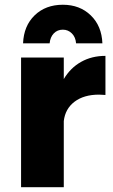

<svg xmlns="http://www.w3.org/2000/svg" viewBox="-20 -781 470 801"><path d="M67.9 0ZM419.9 -547.9V-384.8Q411.1 -385.7 393.1 -386.2Q330.1 -386.2 291 -356.7Q252 -327.1 246.1 -275.9V0H67.9V-541H246.1V-451.2Q273.9 -498 318.4 -522.9Q362.8 -547.9 419.9 -547.9ZM76.2 -600.1Q79.1 -673.3 124.8 -717.3Q170.4 -761.2 242.2 -761.2Q313 -761.2 358.6 -717Q404.3 -672.9 407.2 -600.1H297.4Q295.4 -626 279.8 -641.6Q264.2 -657.2 242.2 -657.2Q219.2 -657.2 204.3 -641.6Q189.5 -626 187 -600.1Z"/></svg>

Font: Argentum Sans
Style: Bold
Weight: 700
Designer: Julieta Ulanovsky (Modified by Cristiano Sobral)
Foundry: Julieta Ulanovsky
Version: Version 1.000; ttfautohint (v1.5.65-e2d9)